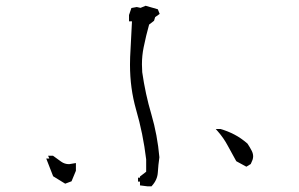

<svg xmlns="http://www.w3.org/2000/svg" viewBox="-20 -727 1040 667"><path d="M466.3 -83V-96.2H459.5V-109.9H466.3V-111.3V-113.8L487.8 -130.4V-173.3Q477.1 -262.7 452.6 -346.7Q431.6 -420.4 431.6 -502Q431.6 -515.1 432.1 -528.8L438.5 -652.8H428.2V-674.8L436.5 -699.2L455.1 -702.6L468.3 -699.7L485.8 -707L528.3 -694.8L534.7 -678.7L519 -667.5L515.1 -654.8L498 -641.6Q487.3 -603.5 479 -562.5Q473.1 -533.7 473.1 -503.4Q473.1 -490.2 474.1 -476.1Q484.9 -400.4 505.9 -329.6Q526.9 -257.8 533.7 -180.7Q529.8 -153.8 528.3 -128.2Q526.9 -102.5 507.8 -81.5L506.3 -79.6H493.2ZM162.1 -186H164.1L192.4 -165.5Q204.6 -156.7 220.2 -156.7L243.7 -160.6V-134.8V-133.8L228.5 -97.2L206.5 -88.9L164.6 -114.7L140.6 -176.3H148.4H151.4L147 -186ZM745.1 -278.8H746.1Q771.5 -271.5 794.4 -259.5Q817.4 -247.6 839.8 -228Q847.7 -216.3 854.5 -203.1Q859.4 -193.4 859.4 -183.6Q859.4 -178.2 857.4 -171.9L851.1 -157.2L835.9 -147.9L800.8 -167Q785.2 -194.8 771.2 -220.9Q757.3 -247.1 737.3 -270L729.5 -278.8Z"/></svg>

Font: Bakudai
Style: Medium
Weight: 500
Version: Version 1.48